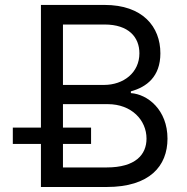

<svg xmlns="http://www.w3.org/2000/svg" viewBox="-20 -747 746 767"><path d="M143.5 0H406.2C578.1 0 649.1 -83.8 649.1 -193.2C649.1 -308.2 569.6 -370.7 502.8 -375V-382.1C565.3 -399.1 620.7 -440.3 620.7 -534.1C620.7 -640.6 549.7 -727.3 397.7 -727.3H143.5V-237.2H31.2V-171.9H143.5ZM231.5 -78.1V-171.9H343.8V-237.2H231.5V-331H410.5C505.7 -331 565.3 -267 565.3 -193.2C565.3 -129.3 521.3 -78.1 406.2 -78.1ZM231.5 -407.7V-649.1H397.7C494.3 -649.1 536.9 -598 536.9 -534.1C536.9 -457.4 474.4 -407.7 394.9 -407.7Z"/></svg>

Font: Magic Ui Pro
Style: Regular
Weight: 400
Designer: Stefan Endress, Andreas Faust
Version: Version 1.000;FEAKit 1.0